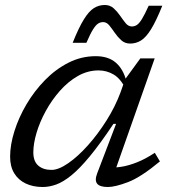

<svg xmlns="http://www.w3.org/2000/svg" viewBox="-20 -739 680 769"><path d="M369 -44 445 -243H434.5Q381.5 -163.5 340.2 -113.5Q299 -63.5 266 -36.8Q233 -10 205.2 0Q177.5 10 151 10Q112.5 10 83 -4Q53.5 -18 37 -45Q20.5 -72 20.5 -111.5Q20.5 -159 37.8 -213.8Q55 -268.5 86.2 -321.5Q117.5 -374.5 160.2 -418.2Q203 -462 254.5 -488Q306 -514 363.5 -514Q414 -514 444 -488Q474 -462 486 -414L483 -383.5Q463 -424 435.2 -440.5Q407.5 -457 374.5 -457Q331.5 -457 292.2 -434.8Q253 -412.5 220.2 -375.5Q187.5 -338.5 163.5 -294.8Q139.5 -251 126.5 -207.5Q113.5 -164 113.5 -128.5Q113.5 -93 133.2 -75.8Q153 -58.5 186.5 -58.5Q214.5 -58.5 253.2 -85.2Q292 -112 332 -156.8Q372 -201.5 406.8 -256.8Q441.5 -312 462.5 -368.5L481.5 -422L542 -505H599.5L435 -38L414 -69Q437 -66.5 466 -71Q495 -75.5 529 -89Q563 -102.5 600 -127L620.5 -92.5Q544 -29 492.5 -9.5Q441 10 412 10Q380 10 369.2 -3.2Q358.5 -16.5 369 -44ZM630 -716Q605.5 -655 585.2 -622.2Q565 -589.5 545 -577Q525 -564.5 501.5 -564.5Q480.5 -564.5 466 -577.5Q451.5 -590.5 440 -607.2Q428.5 -624 417.8 -637.2Q407 -650.5 393 -650.5Q382 -650.5 372.8 -644.5Q363.5 -638.5 352.5 -621Q341.5 -603.5 326 -567.5H271Q295.5 -628.5 315.8 -661.2Q336 -694 356 -706.5Q376 -719 399.5 -719Q420.5 -719 435 -706Q449.5 -693 461 -676.2Q472.5 -659.5 483.2 -646.2Q494 -633 508 -633Q519 -633 528.2 -639Q537.5 -645 548.5 -662.8Q559.5 -680.5 575.5 -716Z"/></svg>

Font: Newsreader 7pt
Style: Italic
Weight: 400
Italic angle: -17°
Designer: Hugues Gentile
Foundry: Production Type
Version: Version 1.003